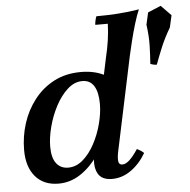

<svg xmlns="http://www.w3.org/2000/svg" viewBox="-52 -773 833 840"><g transform="rotate(-5 364.0 -353.0)"><path d="M627 -697 684 -721 728 -676 716 -623Q691 -581 675 -542.5Q659 -504 645 -466Q631 -466 617 -472Q620 -512 621 -553.5Q622 -595 615 -644ZM407 15Q360 15 344 -17Q328 -49 338 -95L350 -153L389 -240L384 -317L426 -516Q435 -553 440.5 -590Q446 -627 447 -663H392Q392 -670 394.5 -681.5Q397 -693 400 -700Q445 -700 492.5 -703Q540 -706 588 -714Q577 -689 566 -652.5Q555 -616 546 -579.5Q537 -543 531 -516L443 -100Q438 -75 440 -59.5Q442 -44 457 -44Q471 -44 487.5 -58.5Q504 -73 526 -106Q534 -102 541.5 -97.5Q549 -93 556 -86Q530 -41 491 -13Q452 15 407 15ZM172 15Q107 15 70.5 -27.5Q34 -70 34 -144Q34 -204 52 -260.5Q70 -317 105.5 -363Q141 -409 192.5 -436Q244 -463 311 -463Q375 -463 421 -436.5Q467 -410 478 -363L419 -320Q419 -261 400.5 -202Q382 -143 347.5 -93.5Q313 -44 268.5 -14.5Q224 15 172 15ZM220 -51Q255 -51 284.5 -76.5Q314 -102 336 -143Q358 -184 370 -230.5Q382 -277 382 -317Q382 -368 365 -395.5Q348 -423 314 -423Q279 -423 249 -396Q219 -369 196.5 -326.5Q174 -284 161.5 -236.5Q149 -189 149 -149Q149 -100 168 -75.5Q187 -51 220 -51Z"/></g></svg>

Font: Poltawski Nowy Medium
Style: Italic
Weight: 500
Italic angle: -12°
Version: Version 1.001;gftools[0.9.25]